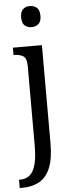

<svg xmlns="http://www.w3.org/2000/svg" viewBox="-71 -789 405 1061"><g transform="rotate(-5 132.0 -258.5)"><path d="M137 -640Q115 -640 99.5 -653Q84 -666 84 -698Q84 -731 99.5 -744Q115 -757 137 -757Q159 -757 175 -744Q191 -731 191 -698Q191 -666 175 -653Q159 -640 137 -640ZM-6 240V194H0Q31 194 52.5 177.5Q74 161 85.5 121Q97 81 97 10V-427Q97 -471 77.5 -483Q58 -495 30 -495H24V-536H185V8Q185 97 162.5 148Q140 199 100 219.5Q60 240 8 240Z"/></g></svg>

Font: Noto Serif Myanmar Cond
Style: Regular
Weight: 400
Width: 3
Designer: Ben Mitchell and the Monotype Design Team
Foundry: Monotype Imaging Inc.
Version: Version 2.106; ttfautohint (v1.8.4.7-5d5b)